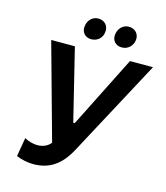

<svg xmlns="http://www.w3.org/2000/svg" viewBox="-129 -986 947 1097"><g transform="rotate(15 344.5 -438.0)"><path d="M170 12C266 12 332 -33 384 -131L689 -700H553L340 -276H331L227 -700H87L244 -134C224 -109 195 -99 166 -99C137 -99 108 -109 89 -120L70 -9C98 4 139 12 170 12ZM304 -763C340 -762 372 -786 374 -827C377 -861 354 -887 318 -888C283 -889 254 -862 251 -822C248 -789 270 -764 304 -763ZM485 -763C526 -762 552 -793 555 -827C558 -861 534 -887 499 -888C463 -889 434 -861 431 -821C429 -788 450 -764 485 -763Z"/></g></svg>

Font: Fixel Display SemiBold
Style: Italic
Weight: 600
Italic angle: -10°
Designer: AlfaBravo + MacPaw
Foundry: Kyrylo Tkachov, Marchela Mozhyna, Serhii Makarenko, Maria Weinstein, Zakhar Kryvoshyya
Version: Version 1.210;Glyphs 3.2 (3217)